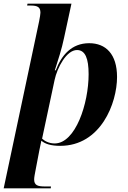

<svg xmlns="http://www.w3.org/2000/svg" viewBox="-50 -780 693 1040"><path d="M162 -665 -30 240H225L226 230H193C155 230 135 224 135 192C135 180 139 161 142 145L163 35C168 13 170 -1 174 -18C193 -1 225 10 276 10C496 10 584 -221 584 -363C584 -487 523 -546 433 -546C338 -546 283 -481 252 -399H247C267 -462 284 -513 297 -575L337 -760H99L97 -750H116C154 -750 169 -741 169 -711C169 -703 166 -686 162 -665ZM246 -3C214 -3 191 -17 178 -29L246 -348C260 -413 310 -509 367 -509C412 -509 430 -463 430 -378C430 -219 359 -3 246 -3Z"/></svg>

Font: Noto Serif Display
Style: Bold Italic
Weight: 700
Italic angle: -12°
Designer: Monotype Design Team
Foundry: Monotype Imaging Inc.
Version: Version 2.009